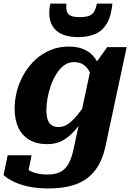

<svg xmlns="http://www.w3.org/2000/svg" viewBox="-47 -811 739 1076"><path d="M367 17 461 -425 468 -427 554 -547H663L545 4Q528 87 488.5 140.5Q449 194 384 219.5Q319 245 224 245Q160 245 110.5 234Q61 223 26.5 205.5Q-8 188 -27 170L-4 59H130L104 188Q91 185 83 175Q75 165 71.5 152Q68 139 69 127Q70 115 75 109Q87 123 105 136.5Q123 150 151.5 158.5Q180 167 221 167Q264 167 292.5 152Q321 137 338.5 104Q356 71 367 17ZM526 -368 476 -344Q469 -380 456 -406.5Q443 -433 421.5 -448Q400 -463 367 -463Q337 -463 313 -445.5Q289 -428 270.5 -399Q252 -370 239 -334.5Q226 -299 219.5 -262.5Q213 -226 213 -194Q213 -162 220 -141Q227 -120 242.5 -109.5Q258 -99 281 -99Q309 -99 333.5 -115.5Q358 -132 385.5 -165Q413 -198 446 -247L463 -212Q425 -147 389 -100Q353 -53 312 -28Q271 -3 218 -3Q159 -3 118 -27Q77 -51 56 -95.5Q35 -140 35 -203Q35 -254 48.5 -303.5Q62 -353 88.5 -398Q115 -443 152 -477Q189 -511 236 -530.5Q283 -550 338 -550Q385 -550 418.5 -536.5Q452 -523 474.5 -498Q497 -473 509.5 -440Q522 -407 526 -368ZM391 -603Q445 -603 485.5 -620Q526 -637 551 -678Q576 -719 583 -791H496Q490 -761 479.5 -744.5Q469 -728 450 -721.5Q431 -715 398 -715Q366 -715 349 -723Q332 -731 327.5 -748Q323 -765 325 -791H235Q232 -778 230.5 -765Q229 -752 229 -739Q229 -695 247.5 -664.5Q266 -634 302.5 -618.5Q339 -603 391 -603Z"/></svg>

Font: Roboto Serif 20pt
Style: Bold Italic
Weight: 700
Italic angle: -10°
Version: Version 1.007